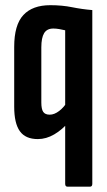

<svg xmlns="http://www.w3.org/2000/svg" viewBox="-20 -517 404 722"><path d="M233.8 185Q225.1 185 225.1 174.1V-403.1Q214.4 -405.7 202.5 -407.7Q190.5 -409.7 180.6 -409.7Q156.6 -409.7 146 -392.4Q135.4 -375 135.4 -339V-131.5Q135.4 -106.8 142.5 -96.3Q149.7 -85.8 167 -85.8Q184.4 -85.8 202.6 -99.8Q220.9 -113.7 235.9 -138.3L240.1 -60Q214.1 -29.1 183.9 -11.6Q153.7 6 122.3 6Q75.9 6 54.7 -23.6Q33.4 -53.2 33.4 -115.9V-340.6Q33.4 -423.5 67.9 -460.5Q102.4 -497.5 169.1 -497.5Q213.5 -497.5 250.9 -489.9Q288.3 -482.3 327.1 -479.1V174.1Q327.1 185 318.3 185Z"/></svg>

Font: Sofia Sans Extra Condensed
Style: Regular
Weight: 400
Designer: Botio Nikoltchev, Ani Petrova
Foundry: lettersoup
Version: Version 4.101